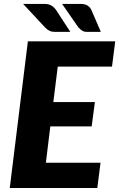

<svg xmlns="http://www.w3.org/2000/svg" viewBox="-20 -934 592 954"><path d="M28.5 0ZM536.5 -603H267L245 -427H451.5L435.5 -306H230L208 -125.5H479.5L463.5 0H28.5L118.5 -728.5H552.5ZM380.5 -914.5Q402 -914.5 414.8 -906.5Q427.5 -898.5 434 -884.5L481 -775.5H414Q398 -775.5 389 -781.2Q380 -787 370 -797L288.5 -914.5ZM201 -914.5Q222.5 -914.5 236 -906Q249.5 -897.5 258.5 -884.5L329.5 -775.5H253Q237 -775.5 226 -781Q215 -786.5 204.5 -797L95 -914.5Z"/></svg>

Font: Lato Black
Style: Italic
Weight: 900
Italic angle: -7°
Designer: Lukasz Dziedzic
Foundry: tyPoland Lukasz Dziedzic
Version: Version 2.007; 2014-02-27